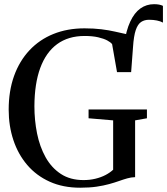

<svg xmlns="http://www.w3.org/2000/svg" viewBox="-20 -887 799 918"><path d="M607 -542 583.5 -574 573.5 -676Q583 -741.5 602.8 -783.8Q622.5 -826 651.2 -846.5Q680 -867 716.5 -867Q730 -867 740.5 -865Q751 -863 759 -859V-779Q747.5 -785.5 730.2 -789Q713 -792.5 693 -792.5Q670.5 -792.5 654.5 -781.8Q638.5 -771 629 -743Q619.5 -715 616 -662ZM363.5 10.5Q281.5 10.5 217.8 -18.2Q154 -47 110.2 -98.2Q66.5 -149.5 44 -217.2Q21.5 -285 21.5 -362.5Q21.5 -452 47.2 -523.8Q73 -595.5 120.8 -646.5Q168.5 -697.5 235.2 -724.5Q302 -751.5 384 -751.5Q429 -751.5 465 -747Q501 -742.5 529.2 -736Q557.5 -729.5 579.5 -724.8Q601.5 -720 618.5 -719.5L607 -542H539.5L516 -676Q509 -685 492.5 -693.8Q476 -702.5 449 -708.8Q422 -715 384.5 -715Q306.5 -715 253.2 -676Q200 -637 172.5 -562.2Q145 -487.5 144.5 -379Q144.5 -312 157.2 -248.8Q170 -185.5 198 -135.2Q226 -85 270.8 -55.5Q315.5 -26 379.5 -26Q409.5 -26 436.2 -32.5Q463 -39 484.5 -50.2Q506 -61.5 521 -75.5V-311.5L403.5 -321.5V-363.5H682.5V-321.5L626 -311.5V-40Q607 -39.5 588.5 -34.2Q570 -29 549 -21.5Q528 -14 501.8 -6.8Q475.5 0.5 441.8 5.5Q408 10.5 363.5 10.5Z"/></svg>

Font: Merriweather 96pt
Style: Regular
Weight: 400
Version: Version 2.100